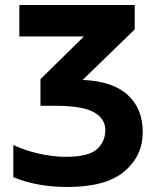

<svg xmlns="http://www.w3.org/2000/svg" viewBox="-20 -734 640 764"><path d="M548 -208Q548 -302 488 -356.5Q428 -411 309 -416L516 -617V-714H57V-589H314L141 -419V-313H200Q310 -313 354.5 -287Q399 -261 399 -217Q399 -170 365.5 -140Q332 -110 240 -110Q194 -110 138 -122Q82 -134 33 -157V-29Q126 10 249 10Q402 10 475 -52Q548 -114 548 -208Z"/></svg>

Font: Noto Sans Mono UI
Style: Bold
Weight: 700
Designer: Monotype Design team
Foundry: Monotype Imaging Inc.
Version: 1.000